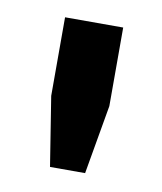

<svg xmlns="http://www.w3.org/2000/svg" viewBox="-46 -726 305 361"><g transform="rotate(10 106.5 -545.0)"><path d="M72 -404 51 -536V-686H162V-536L139 -404Z"/></g></svg>

Font: Archivo SemiExpanded Medium
Style: Regular
Weight: 500
Width: 6
Designer: Hector Gatti
Foundry: Omnibus-Type
Version: Version 2.001; ttfautohint (v1.8.3)